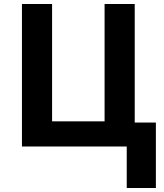

<svg xmlns="http://www.w3.org/2000/svg" viewBox="-20 -734 821 962"><path d="M761 -120V208H615V0H90V-714H241V-126H504V-714H655V-120Z"/></svg>

Font: Noto IKEA Arabic
Style: Bold
Weight: 700
Designer: Monotype Design Team
Foundry: Monotype Imaging Inc.
Version: Version 1.200